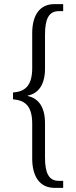

<svg xmlns="http://www.w3.org/2000/svg" viewBox="-20 -780 369 930"><path d="M244 130H286V96H265C217 96 198 59 198 -16V-184C198 -259 168 -304 114 -315V-317C168 -327 198 -373 198 -447V-613C198 -689 217 -726 265 -726H286V-760H243C173 -760 136 -707 136 -619V-450C136 -359 96 -336 43 -332V-299C96 -294 136 -273 136 -181V-12C136 75 173 130 244 130Z"/></svg>

Font: Noto Serif Lao ExtraCondensed Light
Style: Regular
Weight: 300
Width: 2
Designer: Monotype Design Team
Foundry: Monotype Imaging Inc.
Version: Version 2.003